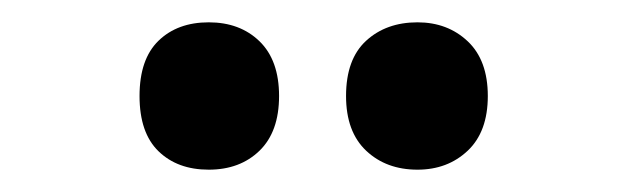

<svg xmlns="http://www.w3.org/2000/svg" viewBox="-20 -769 562 172"><path d="M105 -683Q105 -716 122 -732.5Q139 -749 167 -749Q195 -749 212.5 -732Q230 -715 230 -683Q230 -651 212.5 -634Q195 -617 167 -617Q139 -617 122 -633.5Q105 -650 105 -683ZM290 -683Q290 -716 308 -732.5Q326 -749 354 -749Q381 -749 399 -732Q417 -715 417 -683Q417 -651 399 -634Q381 -617 354 -617Q326 -617 308 -634Q290 -651 290 -683Z"/></svg>

Font: Noto Sans Condensed
Style: Bold
Weight: 700
Width: 3
Designer: Monotype Design Team
Foundry: Monotype Imaging Inc.
Version: Version 2.013; ttfautohint (v1.8.4.7-5d5b)